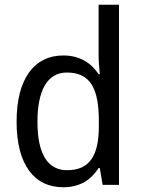

<svg xmlns="http://www.w3.org/2000/svg" viewBox="-20 -780 599 810"><path d="M247 10C319 10 365 -23 396 -71H401L413 0H482V-760H396V-545C396 -524 399 -489 401 -467H396C365 -514 317 -546 247 -546C126 -546 50 -450 50 -267C50 -84 125 10 247 10ZM263 -62C179 -62 138 -134 138 -266C138 -396 178 -474 262 -474C363 -474 397 -404 397 -269V-248C397 -123 358 -62 263 -62Z"/></svg>

Font: Noto Sans Armenian SemiCondensed
Style: Regular
Weight: 400
Width: 4
Designer: Monotype Design Team
Foundry: Monotype Imaging Inc.
Version: Version 2.008